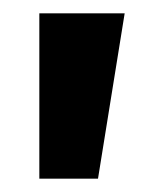

<svg xmlns="http://www.w3.org/2000/svg" viewBox="-20 -720 236 288"><path d="M39 -452V-700H167L127 -452Z"/></svg>

Font: Tektur Condensed SemiBold
Style: Regular
Weight: 600
Width: 3
Designer: Adam Jagosz
Foundry: Adam Jagosz
Version: Version 1.005;gftools[0.9.30]